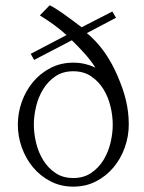

<svg xmlns="http://www.w3.org/2000/svg" viewBox="-20 -694 540 720"><path d="M402.8 -226.6Q402.8 -259.8 394.3 -295.2Q385.7 -330.6 367.7 -359.9Q349.6 -389.2 321.5 -408Q293.5 -426.8 254.9 -426.8Q215.8 -426.8 188 -408Q160.2 -389.2 142.1 -359.9Q124 -330.6 115.5 -295.2Q106.9 -259.8 106.9 -226.6Q106.9 -193.4 115.5 -158Q124 -122.6 142.1 -93.3Q160.2 -64 188 -45.2Q215.8 -26.4 254.9 -26.4Q293.5 -26.4 321.5 -45.2Q349.6 -64 367.7 -93.3Q385.7 -122.6 394.3 -158Q402.8 -193.4 402.8 -226.6ZM462.9 -227.1Q462.9 -183.1 448 -141.1Q433.1 -99.1 405.8 -66.4Q378.4 -33.7 340.1 -13.9Q301.8 5.9 254.9 5.9Q208 5.9 169.7 -13.9Q131.3 -33.7 104 -66.4Q76.7 -99.1 61.8 -140.9Q46.9 -182.6 46.9 -226.6Q46.9 -270.5 61.8 -312.3Q76.7 -354 104 -386.7Q131.3 -419.4 169.7 -439.2Q208 -459 254.9 -459Q278.3 -459 298.8 -454.1Q319.3 -449.2 337.9 -440.4Q319.8 -468.3 297.4 -493.2Q274.9 -518.1 249.5 -543L107.9 -469.2L95.2 -492.2L229.5 -562.5Q207 -583 182.1 -601.1Q157.2 -619.1 129.4 -636.2L166.5 -674.3Q186 -664.6 215.6 -643.8Q245.1 -623 286.1 -591.8L401.4 -650.9L415 -627.4L305.7 -569.8Q377.4 -511.2 421.4 -408.2Q431.6 -383.8 439.5 -361.6Q447.3 -339.4 452.4 -317.4Q457.5 -295.4 460.2 -273.2Q462.9 -251 462.9 -227.1Z"/></svg>

Font: Atsinvsda
Style: Regular
Weight: 400
Designer: Al Webster
Foundry: Al Webster and Michael Everson
Version: Version 2.000